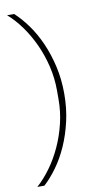

<svg xmlns="http://www.w3.org/2000/svg" viewBox="-99 -805 530 989"><g transform="rotate(-10 166.5 -311.0)"><path d="M233 -311Q233 -235 217.5 -167.5Q202 -100 176.5 -42.5Q151 15 118 60.5Q85 106 50 138H13Q51 104 84.5 58Q118 12 143.5 -43.5Q169 -99 184 -161Q199 -223 199 -288V-334Q199 -399 184 -461.5Q169 -524 143.5 -579Q118 -634 84.5 -680.5Q51 -727 13 -760H50Q85 -728 118 -682.5Q151 -637 176.5 -579.5Q202 -522 217.5 -454.5Q233 -387 233 -311Z"/></g></svg>

Font: IBM Plex Sans Arabic ExtraLight
Style: Regular
Weight: 200
Designer: Mike Abbink, Paul van der Laan, Pieter van Rosmalen, Wael Morcos, Khajak Apelian
Foundry: Bold Monday
Version: Version 1.1